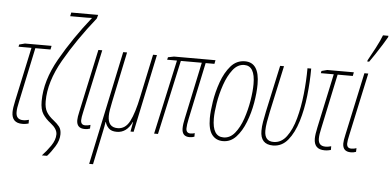

<svg xmlns="http://www.w3.org/2000/svg" viewBox="-62 -919 2626 1287"><g transform="rotate(5 1251.0 -275.0)"><path d="M108 12Q122 12 132 10Q142 8 150 6V-19Q142 -17 132.5 -15Q123 -13 112 -13Q63 -13 63 -63Q63 -79 65.5 -94.5Q68 -110 73 -133L151 -501H253L258 -526H79L41 -516L38 -501H125L47 -138Q36 -88 36 -61Q36 12 108 12Z M257 211H292Q317 184 343 142Q369 100 369 59Q369 27 354.5 8.5Q340 -10 317 -28Q282 -55 266.5 -82Q251 -109 251 -153Q251 -284 336 -432.5Q421 -581 544 -735L551 -760H370L365 -735H442Q462 -735 479 -735Q496 -735 512 -736Q394 -588 309 -438.5Q224 -289 224 -151Q224 -95 244 -64.5Q264 -34 297 -9Q342 26 342 62Q342 100 314.5 140Q287 180 257 211Z M528 10Q547 10 563 4L564 -21Q548 -15 529 -15Q499 -15 499 -47Q499 -65 508 -104L599 -526H573L482 -104Q473 -65 473 -45Q473 10 528 10Z M578 240H604L652 11Q655 -4 658 -19Q661 -34 663 -49H665Q671 -26 689 -8Q707 10 743 10Q810 10 845 -65H847L835 0H856L967 -526H941L880 -239Q857 -127 828 -71Q799 -15 747 -15Q681 -15 681 -91Q681 -110 685 -134Q689 -158 695 -187L766 -526H740Z M1232 3Q1251 3 1265 -3V-27Q1253 -22 1237 -22Q1207 -22 1207 -54Q1207 -77 1216 -119L1297 -501H1356L1361 -526H1082L1042 -518L1038 -501H1104L994 0H1020L1130 -501H1271L1190 -119Q1186 -102 1183.5 -84Q1181 -66 1181 -52Q1181 3 1232 3Z M1458 10Q1509 10 1546 -30Q1583 -70 1607.5 -132.5Q1632 -195 1644 -264Q1656 -333 1656 -390Q1656 -536 1559 -536Q1502 -536 1463.5 -491.5Q1425 -447 1401.5 -381Q1378 -315 1367.5 -248Q1357 -181 1357 -136Q1357 -59 1384 -24.5Q1411 10 1458 10ZM1459 -15Q1384 -15 1384 -136Q1384 -177 1394 -239.5Q1404 -302 1425.5 -364.5Q1447 -427 1479.5 -469Q1512 -511 1557 -511Q1629 -511 1629 -389Q1629 -340 1618.5 -276.5Q1608 -213 1587.5 -153Q1567 -93 1535 -54Q1503 -15 1459 -15Z M1794 10Q1854 10 1894.5 -39.5Q1935 -89 1959.5 -169Q1984 -249 1994.5 -343Q2005 -437 2005 -526H1980Q1980 -442 1970.5 -352.5Q1961 -263 1940 -186Q1919 -109 1883.5 -61.5Q1848 -14 1796 -14Q1735 -14 1735 -85Q1735 -109 1740.5 -142.5Q1746 -176 1754 -213L1822 -526H1796L1728 -213Q1720 -175 1714.5 -142.5Q1709 -110 1709 -82Q1709 10 1794 10Z M2142 12Q2156 12 2166 10Q2176 8 2184 6V-19Q2176 -17 2166.5 -15Q2157 -13 2146 -13Q2097 -13 2097 -63Q2097 -79 2099.5 -94.5Q2102 -110 2107 -133L2185 -501H2287L2292 -526H2113L2075 -516L2072 -501H2159L2081 -138Q2070 -88 2070 -61Q2070 12 2142 12Z M2318 10Q2337 10 2353 4L2354 -21Q2338 -15 2319 -15Q2289 -15 2289 -47Q2289 -65 2298 -104L2389 -526H2363L2272 -104Q2263 -65 2263 -45Q2263 10 2318 10ZM2375 -606H2388Q2400 -622 2423.5 -657.5Q2447 -693 2469.5 -729Q2492 -765 2500 -780L2502 -790H2465Q2451 -753 2424 -701.5Q2397 -650 2377 -615Z"/></g></svg>

Font: Noto Sans Display Condensed Thin
Style: Italic
Weight: 250
Width: 3
Italic angle: -12°
Designer: Monotype Design Team
Foundry: Monotype Imaging Inc.
Version: Version 1.900